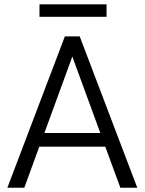

<svg xmlns="http://www.w3.org/2000/svg" viewBox="-20 -882 679 902"><path d="M545.4 0 474.6 -192.9H164.6L94.2 0H14.6L284.7 -710.9H354.5L625 0ZM188.5 -257.3H451.2L319.8 -616.2ZM480.5 -861.8V-803.2H165.5V-861.8Z"/></svg>

Font: Vazirmatn RD UI Light
Style: Regular
Weight: 300
Designer: Saber Rastikerdar
Foundry: Saber Rastikerdar
Version: Version 33.003